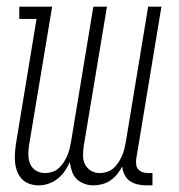

<svg xmlns="http://www.w3.org/2000/svg" viewBox="-20 -550 540 578"><path d="M97 8Q82 8 69 3.5Q56 -1 46.5 -10.5Q37 -20 32 -33Q27 -46 25.5 -60Q24 -74 25 -88.5Q26 -103 28 -117L90 -493H38V-530H137L67 -110Q65 -96 65.5 -81.5Q66 -67 71.5 -55Q77 -43 89 -36Q101 -29 116 -29Q126 -29 137 -32.5Q148 -36 156.5 -43.5Q165 -51 171.5 -61Q178 -71 182.5 -81.5Q187 -92 189.5 -102.5Q192 -113 194 -124L261 -530H302L232 -110Q230 -96 230 -81.5Q230 -67 236 -55Q242 -43 254 -36Q266 -29 280 -29Q291 -29 302 -32.5Q313 -36 321.5 -43.5Q330 -51 336.5 -61Q343 -71 347.5 -81.5Q352 -92 354.5 -102.5Q357 -113 359 -124L426 -530H466L390 -71Q389 -63 390 -54.5Q391 -46 396.5 -40Q402 -34 410 -31.5Q418 -29 426 -29H439V8H420Q407 8 394 5Q381 2 371 -5Q361 -12 355 -24Q349 -36 348 -49Q342 -37 333 -26Q324 -15 312.5 -7Q301 1 287.5 4.5Q274 8 261 8Q247 8 233.5 3Q220 -2 210.5 -11.5Q201 -21 196.5 -34.5Q192 -48 190 -62Q184 -48 175 -35Q166 -22 153.5 -12Q141 -2 126 3Q111 8 97 8Z"/></svg>

Font: Iosevka Slab Extralight
Style: Italic
Weight: 200
Italic angle: -9°
Monospace: yes
Designer: Belleve Invis
Foundry: Belleve Invis
Version: Version 11.1.1; ttfautohint (v1.8.3)